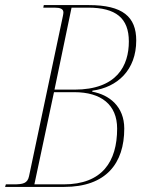

<svg xmlns="http://www.w3.org/2000/svg" viewBox="-35 -734 582 754"><path d="M-15 0H217C382 0 453 -93 453 -229C453 -316 394 -362 327 -374L328 -378C426 -391 500 -459 500 -575C500 -668 447 -714 314 -714H137L135 -704H179C202 -704 214 -699 214 -685C214 -681 213 -677 212 -671L79 -42C73 -14 56 -10 18 -10H-12ZM257 -382H179L246 -704H311C420 -704 471 -663 471 -571C471 -477 425 -382 257 -382ZM215 -10H100L177 -372H257C362 -372 425 -323 425 -229C425 -99 366 -10 215 -10Z"/></svg>

Font: Noto Serif Display Condensed Thin
Style: Italic
Weight: 100
Width: 3
Italic angle: -12°
Designer: Monotype Design Team
Foundry: Monotype Imaging Inc.
Version: Version 2.009